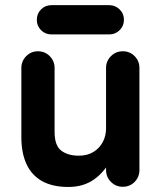

<svg xmlns="http://www.w3.org/2000/svg" viewBox="-20 -734 645 764"><path d="M252.2 10Q189.2 10 147.6 -13.2Q106 -36.5 85.5 -80.9Q65 -125.2 65 -188V-463.5Q65 -491 84.2 -510.5Q103.5 -530 131 -530Q158.8 -530 178 -510.5Q197.2 -491 197.2 -463.5V-209.5Q197.2 -154.5 223.9 -134.5Q250.5 -114.5 293.5 -114.5Q327.8 -114.5 352 -129.5Q376.2 -144.5 389.1 -169Q402 -193.5 402 -223.2V-463.5Q402 -491 421.4 -510.5Q440.8 -530 468.5 -530Q496.8 -530 515.8 -510.5Q534.8 -491 534.8 -463.5V-57.2Q534.8 -29.8 515.8 -10.2Q496.8 9.2 468.5 9.2Q440.8 9.2 421.4 -10.2Q402 -29.8 402 -57.2V-122.5L428.8 -110Q396.8 -49.8 354.1 -19.9Q311.5 10 252.2 10ZM184.8 -597Q160.2 -597 143.4 -613.9Q126.5 -630.7 126.5 -655.2Q126.5 -679.8 143.4 -696.6Q160.2 -713.5 184.8 -713.5H414.8Q438.8 -713.5 456 -696.6Q473.2 -679.8 473.2 -655.2Q473.2 -630.7 456 -613.9Q438.8 -597 414.8 -597Z"/></svg>

Font: National Park
Style: Regular
Weight: 400
Designer: Andrea Herstowski, Ben Hoepner
Version: Version 1.009